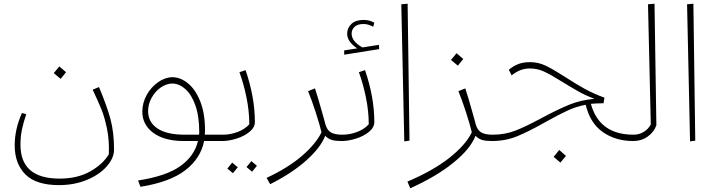

<svg xmlns="http://www.w3.org/2000/svg" viewBox="-20 -758 3846 1032"><path d="M593 46Q593 91 554.5 135.5Q516 180 448 208.5Q380 237 297 237Q174 237 116.5 179.5Q59 122 59 23Q59 -63 98 -151L121 -144Q106 -100 98 -62Q90 -24 90 20Q90 202 300 202Q396 202 464.5 163.5Q533 125 565 71Q568 -4 555 -66.5Q542 -129 525.5 -169.5Q509 -210 478 -276L512 -290Q554 -191 573.5 -119Q593 -47 593 46ZM269 -365 299 -401 335 -370 306 -334Z M1175 0H1077Q1059 93 976 157Q893 221 735 246L722 212Q873 189 949 135Q1025 81 1044 0H968Q864 0 804.5 -43.5Q745 -87 745 -158Q745 -205 768.5 -247.5Q792 -290 830 -316.5Q868 -343 907 -343Q950 -343 990.5 -310Q1031 -277 1056.5 -212.5Q1082 -148 1082 -58Q1082 -42 1081 -34H1178L1195 -17ZM1051 -46Q1051 -133 1030 -192Q1009 -251 975.5 -280Q942 -309 906 -309Q875 -309 844.5 -288Q814 -267 795 -232.5Q776 -198 776 -161Q776 -101 826.5 -67.5Q877 -34 973 -34H1050Z M1155 -18 1178 -34Q1219 -34 1258 -49Q1297 -64 1320 -90Q1320 -160 1305 -233.5Q1290 -307 1267 -370L1300 -381Q1350 -235 1350 -102Q1350 -73 1321.5 -49.5Q1293 -26 1251.5 -13Q1210 0 1175 0ZM1305 140 1331 108 1361 133 1335 165ZM1202 148 1228 116 1258 141 1232 173Z M1817 0Q1786 0 1766 -5Q1746 -10 1728 -28Q1703 36 1625.5 105Q1548 174 1432 232L1413 198Q1529 144 1604 79Q1679 14 1708 -47Q1698 -89 1677 -154Q1656 -219 1636 -268L1673 -283Q1687 -242 1721 -120Q1723 -110 1729 -90Q1738 -58 1759 -46Q1780 -34 1819 -34L1837 -17Z M1797 -18 1820 -34Q1861 -34 1900 -49Q1939 -64 1962 -90Q1962 -160 1947 -233.5Q1932 -307 1909 -370L1942 -381Q1992 -235 1992 -102Q1992 -73 1963.5 -49.5Q1935 -26 1893.5 -13Q1852 0 1817 0ZM2018 -494 1830 -464V-487L1900 -498Q1874 -515 1860 -535Q1846 -555 1846 -577Q1846 -608 1869 -629.5Q1892 -651 1935 -651Q1965 -651 1992 -636L1986 -614Q1959 -629 1935 -629Q1902 -629 1886 -614Q1870 -599 1870 -577Q1870 -536 1928 -503L2017 -517Z M2153 2 2137 -735 2171 -738 2181 -2Z M2625 0Q2594 0 2574 -5Q2554 -10 2536 -28Q2508 43 2416.5 117Q2325 191 2185 254L2170 218Q2309 159 2396.5 89.5Q2484 20 2516 -47Q2506 -89 2485 -154Q2464 -219 2444 -268L2481 -283Q2495 -242 2529 -120Q2531 -110 2537 -90Q2546 -58 2567 -46Q2588 -34 2627 -34L2645 -17ZM2404 -436 2434 -472 2470 -441 2441 -405Z M3403 -17 3383 0Q3290 0 3221 -47.5Q3152 -95 3128 -195Q3076 -185 3030 -163.5Q2984 -142 2910 -101Q2822 -51 2759.5 -25.5Q2697 0 2625 0L2605 -17L2628 -34Q2694 -34 2750.5 -56Q2807 -78 2892 -124Q2978 -170 3039 -195Q3100 -220 3175 -227Q3127 -245 3089 -266.5Q3051 -288 2999 -320Q2940 -357 2904 -373.5Q2868 -390 2828 -390Q2801 -390 2777.5 -381Q2754 -372 2730 -353L2715 -383Q2741 -405 2768 -414.5Q2795 -424 2829 -424Q2873 -424 2912 -405.5Q2951 -387 3015 -346Q3075 -307 3122 -281Q3169 -255 3229 -233L3224 -203L3187 -202Q3176 -202 3156 -200Q3201 -34 3386 -34ZM2956 85 2986 48 3022 80 2992 116Z M3363 -17 3386 -34Q3414 -34 3438.5 -48Q3463 -62 3478 -89L3463 -735L3498 -738L3508 -85Q3496 -49 3462 -24.5Q3428 0 3383 0Z M3689 2 3673 -735 3707 -738 3717 -2Z"/></svg>

Font: FiraGO UltraLight
Style: Italic
Weight: 200
Italic angle: -8°
Designer: bBox Type GmbH
Foundry: bBox Type GmbH
Version: Version 1.001